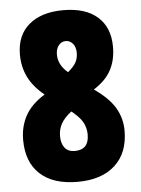

<svg xmlns="http://www.w3.org/2000/svg" viewBox="-53 -766 600 818"><g transform="rotate(-5 247.5 -357.0)"><path d="M248 -724Q343 -724 394.5 -678.5Q446 -633 446 -550Q446 -493 423 -450.5Q400 -408 349 -376Q413 -331 438.5 -286.5Q464 -242 464 -190Q464 -95 406.5 -42.5Q349 10 246 10Q142 10 86 -41.5Q30 -93 30 -188Q30 -245 55 -291Q80 -337 138 -373Q91 -411 69.5 -455Q48 -499 48 -551Q48 -634 101.5 -679Q155 -724 248 -724ZM248 -592Q229 -592 217 -577Q205 -562 205 -538Q205 -493 246 -459Q272 -481 281 -498.5Q290 -516 290 -538Q290 -563 277.5 -577.5Q265 -592 248 -592ZM188 -191Q188 -159 202.5 -140.5Q217 -122 245 -122Q306 -122 306 -187Q306 -210 296.5 -232.5Q287 -255 255 -283L245 -291Q214 -267 201 -243Q188 -219 188 -191Z"/></g></svg>

Font: Noto Sans Lao UI ExtCond Blk
Style: Regular
Weight: 900
Width: 2
Designer: Monotype Design Team
Foundry: Monotype Imaging Inc.
Version: Version 2.000; ttfautohint (v1.8.4.7-5d5b)